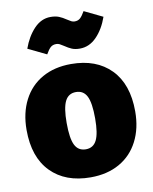

<svg xmlns="http://www.w3.org/2000/svg" viewBox="-90 -871 764 958"><g transform="rotate(-10 292.0 -391.5)"><path d="M567 -266Q567 -180 533.5 -115Q500 -50 438 -15Q376 20 292 20Q164 20 90.5 -55Q17 -130 17 -268Q17 -354 50.5 -419Q84 -484 146 -519Q208 -554 292 -554Q420 -554 493.5 -479Q567 -404 567 -266ZM220 -268Q220 -189 237 -155.5Q254 -122 292 -122Q330 -122 347 -156Q364 -190 364 -266Q364 -345 347 -378.5Q330 -412 292 -412Q254 -412 237 -378Q220 -344 220 -268ZM274 -649Q262 -657 254 -661Q246 -665 237 -665Q219 -665 208 -655Q197 -645 184 -622L91 -667Q112 -726 148.5 -764.5Q185 -803 232 -803Q257 -803 274.5 -796Q292 -789 311 -776Q323 -768 331 -764Q339 -760 348 -760Q365 -760 376 -770Q387 -780 400 -803L493 -758Q472 -698 435 -660Q398 -622 350 -622Q326 -622 309.5 -629Q293 -636 274 -649Z"/></g></svg>

Font: FiraGO Heavy
Style: Regular
Weight: 900
Designer: bBox Type
Foundry: bBox Type GmbH
Version: Version 1.001